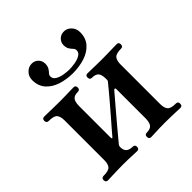

<svg xmlns="http://www.w3.org/2000/svg" viewBox="-189 -861 1007 1007"><g transform="rotate(-45 314.0 -358.0)"><path d="M46 0Q30 0 30 -17Q30 -33 46 -33Q84 -33 95.5 -46.5Q107 -60 107 -90V-383Q107 -413 95.5 -426.5Q84 -440 46 -440Q30 -440 30 -457Q30 -473 46 -473Q53 -473 74 -472.5Q95 -472 119.5 -471.5Q144 -471 161 -471Q179 -471 199.5 -471.5Q220 -472 237.5 -472.5Q255 -473 262 -473Q278 -473 278 -457Q278 -440 262 -440Q235 -440 224.5 -426.5Q214 -413 214 -381V-148Q214 -142 217 -141Q220 -140 224 -146Q228 -151 246 -172Q264 -193 290 -222.5Q316 -252 341.5 -282.5Q367 -313 386.5 -336Q406 -359 411 -366Q413 -368 414 -370Q415 -372 415 -376V-383Q415 -415 404 -427.5Q393 -440 366 -440Q351 -440 351 -457Q351 -473 366 -473Q374 -473 391.5 -472.5Q409 -472 430 -471.5Q451 -471 468 -471Q486 -471 510 -471.5Q534 -472 555 -472.5Q576 -473 583 -473Q598 -473 598 -457Q598 -440 583 -440Q546 -440 534 -426.5Q522 -413 522 -383V-90Q522 -60 534 -46.5Q546 -33 583 -33Q598 -33 598 -17Q598 0 583 0Q576 0 555 -1Q534 -2 510 -2.5Q486 -3 468 -3Q451 -3 430 -2.5Q409 -2 391.5 -1Q374 0 366 0Q351 0 351 -17Q351 -33 366 -33Q393 -33 404 -46.5Q415 -60 415 -92V-307Q415 -314 411.5 -315Q408 -316 403 -311Q397 -304 378.5 -282Q360 -260 334.5 -230.5Q309 -201 284.5 -171.5Q260 -142 242 -120.5Q224 -99 219 -93Q216 -89 215 -85Q214 -81 214 -79Q214 -54 226.5 -43.5Q239 -33 262 -33Q278 -33 278 -17Q278 0 262 0Q255 0 237.5 -1Q220 -2 199.5 -2.5Q179 -3 161 -3Q144 -3 119.5 -2.5Q95 -2 74 -1Q53 0 46 0ZM314 -527Q267 -527 226.5 -540Q186 -553 161 -581Q136 -609 136 -653Q136 -680 154 -698Q172 -716 195 -716Q218 -716 232 -701Q246 -686 246 -666Q246 -647 239 -635.5Q232 -624 224.5 -616.5Q217 -609 217 -599Q217 -581 234.5 -571Q252 -561 275 -557.5Q298 -554 314 -554Q331 -554 354 -557.5Q377 -561 394.5 -571Q412 -581 412 -599Q412 -609 404.5 -616.5Q397 -624 389.5 -635.5Q382 -647 382 -666Q382 -686 396.5 -701Q411 -716 434 -716Q457 -716 474.5 -698Q492 -680 492 -653Q492 -609 467 -581Q442 -553 401.5 -540Q361 -527 314 -527Z"/></g></svg>

Font: Zen Antique
Style: Regular
Weight: 400
Designer: Yoshimichi Ohira
Foundry: Positype
Version: Version 1.001